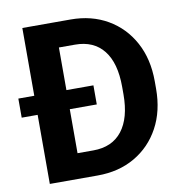

<svg xmlns="http://www.w3.org/2000/svg" viewBox="-80 -787 825 862"><g transform="rotate(-10 332.5 -355.5)"><path d="M296.4 0H78.1V-314.9H5.4V-401.9H78.1V-710.9H297.9Q393.1 -710.9 466.3 -668.5Q539.6 -626 580.8 -549.8Q622.1 -473.6 622.1 -372.1V-338.4Q622.1 -236.8 580.8 -160.9Q539.6 -85 466.3 -42.5Q393.1 0 296.4 0ZM347.7 -401.9V-314.9H224.6V-114.3H296.4Q382.8 -114.3 428.2 -172.6Q473.6 -231 473.6 -338.4V-373Q473.6 -481.9 428.2 -539.1Q382.8 -596.2 297.9 -596.2H224.6V-401.9Z"/></g></svg>

Font: Vazirmatn UI
Style: Bold
Weight: 700
Designer: Saber Rastikerdar
Foundry: Saber Rastikerdar
Version: Version 33.003